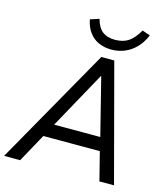

<svg xmlns="http://www.w3.org/2000/svg" viewBox="-149 -1040 1002 1144"><g transform="rotate(15 352.0 -468.0)"><path d="M-16 0 391 -719H471L662 0H572L521 -201L557 -175H149L193 -200L83 0ZM418 -609 214 -239 193 -257H538L513 -239L420 -609ZM437 -777Q393 -777 357.5 -793Q322 -809 299 -840.5Q276 -872 267 -918L322 -936Q335 -885 364.5 -862Q394 -839 442 -839Q492 -839 525 -861Q558 -883 588 -935L637 -918Q616 -869 585 -838Q554 -807 516 -792Q478 -777 437 -777Z"/></g></svg>

Font: Nunitoga
Style: Medium Italic
Weight: 500
Italic angle: -9°
Designer: Vernon Adams
Foundry: Vernon Adams
Version: Version 1.0